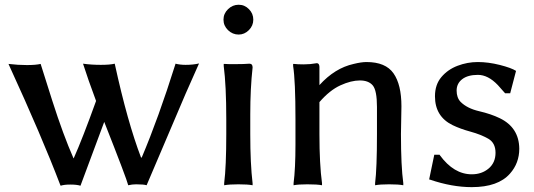

<svg xmlns="http://www.w3.org/2000/svg" viewBox="-20 -766 2240 805"><path d="M15.6 -498Q55.7 -493.2 92.8 -493.2Q129.9 -493.2 150.4 -498Q153.3 -487.3 199.2 -343.8Q245.1 -200.2 288.1 -102.5H289.1Q326.2 -185.5 382.8 -342.8Q348.6 -434.6 328.1 -499Q363.3 -494.1 402.3 -494.1Q441.4 -494.1 460.9 -499L461.9 -495.1Q514.6 -253.9 571.3 -105.5H574.2Q644.5 -271.5 714.8 -495.1L715.8 -499Q735.4 -494.1 757.8 -494.1Q790 -494.1 814.5 -500L757.8 -372.1L594.7 10.7Q583 6.8 550.8 6.8Q534.2 6.8 517.6 10.7Q510.7 -17.6 417 -254.9L317.4 12.7Q302.7 7.8 274.4 7.8Q249 7.8 234.4 12.7L232.4 8.8Q155.3 -193.4 18.6 -491.2Z M917 -683.6Q917 -709 936 -727.5Q955.1 -746.1 980.5 -746.1Q1005.9 -746.1 1023.9 -727.5Q1042 -709 1042 -683.6Q1042 -658.2 1023.4 -639.6Q1004.9 -621.1 980.5 -621.1Q955.1 -621.1 936 -639.6Q917 -658.2 917 -683.6ZM918 -489.3V-498H921.9Q929.7 -497.1 941.4 -497.1H966.8Q1004.9 -497.1 1025.4 -499Q1039.1 -499 1039.1 -483.4Q1029.3 -395.5 1029.3 -286.1V-204.1Q1029.3 -79.1 1039.1 2.9V10.7Q1019.5 6.8 979.5 6.8Q940.4 6.8 919.9 10.7V2Q928.7 -67.4 928.7 -204.1V-266.6Q928.7 -407.2 918 -489.3Z M1209 -489.3V-498H1212.9Q1226.6 -496.1 1253.9 -496.1Q1281.2 -496.1 1307.6 -501H1308.6Q1318.4 -501 1319.3 -486.3V-409.2Q1383.8 -480.5 1462.9 -498Q1495.1 -505.9 1516.6 -505.9Q1596.7 -505.9 1629.9 -458.5Q1663.1 -411.1 1663.1 -320.3L1661.1 -204.1Q1661.1 -69.3 1670.9 2V10.7Q1651.4 6.8 1611.3 6.8Q1573.2 6.8 1552.7 10.7V2Q1560.5 -59.6 1560.5 -204.1V-317.4Q1560.5 -386.7 1543 -407.7Q1525.4 -428.7 1488.8 -428.7Q1452.1 -428.7 1407.2 -408.2Q1362.3 -387.7 1319.3 -337.9V-204.1Q1319.3 -77.1 1330.1 2V10.7Q1310.5 6.8 1268.6 6.8Q1230.5 6.8 1210.9 10.7V2Q1218.8 -58.6 1218.8 -160.2V-266.6Q1218.8 -426.8 1209 -489.3Z M1779.3 -13.7 1800.8 -117.2H1823.2L1824.2 -115.2Q1882.8 -35.2 1958 -35.2Q2000 -35.2 2028.8 -59.6Q2057.6 -84 2057.6 -125.5Q2057.6 -167 2026.9 -184.6Q1996.1 -202.1 1953.1 -213.9Q1910.2 -225.6 1877.9 -241.2Q1803.7 -277.3 1803.7 -362.3Q1803.7 -411.1 1830.6 -442.9Q1857.4 -474.6 1898.4 -490.2Q1939.5 -505.9 1983.4 -505.9Q2027.3 -505.9 2075.7 -493.7Q2124 -481.4 2143.6 -468.8L2119.1 -375H2097.7L2067.4 -409.2Q2026.4 -452.1 1983.9 -452.1Q1941.4 -452.1 1918 -434.1Q1894.5 -416 1894.5 -386.2Q1894.5 -356.4 1911.1 -338.9Q1938.5 -311.5 1988.8 -299.8Q2039.1 -288.1 2075.2 -270.5Q2156.2 -231.4 2157.2 -142.6Q2157.2 -82 2118.2 -38.1Q2068.4 18.6 1958 18.6Q1875 18.6 1783.2 -12.7Z"/></svg>

Font: GenEi LateMin v2
Style: Medium
Weight: 500
Designer: o_tamon (Modified)
Foundry: o_tamon / Adobe Systems Incorporated / FONT 910 / Philipp H. Poll
Version: Version 2.1;Original Version 1.004